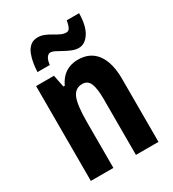

<svg xmlns="http://www.w3.org/2000/svg" viewBox="-183 -857 866 959"><g transform="rotate(-30 250.5 -377.5)"><path d="M302 -557Q372 -557 409 -507Q446 -457 446 -362V0H316V-324Q316 -382 304 -411.5Q292 -441 260 -441Q219 -441 202.5 -401Q186 -361 186 -263V0H56V-547H159L173 -477H181Q193 -503 210.5 -521Q228 -539 251.5 -548Q275 -557 302 -557ZM97 -604Q98 -628 102 -653.5Q106 -679 115 -702Q124 -725 140.5 -739.5Q157 -754 184 -754Q203 -754 221.5 -746.5Q240 -739 257 -728.5Q274 -718 290 -710.5Q306 -703 322 -703Q335 -703 342 -717Q349 -731 353 -755H424Q423 -682 398 -643.5Q373 -605 337 -605Q318 -605 298.5 -613Q279 -621 261 -631Q243 -641 227.5 -649Q212 -657 200 -657Q190 -657 180.5 -644.5Q171 -632 168 -604Z"/></g></svg>

Font: Noto Sans Khmer ExtraCondensed
Style: Bold
Weight: 700
Width: 2
Designer: Danh Hong and the Monotype Design Team
Foundry: Monotype Imaging Inc.
Version: Version 2.004